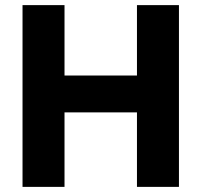

<svg xmlns="http://www.w3.org/2000/svg" viewBox="-20 -730 787 750"><path d="M679 -710V0H515V-291H232V0H68V-710H232V-435H515V-710Z"/></svg>

Font: Raleway Thin ExtraBold
Style: Regular
Weight: 800
Version: Version 4.026